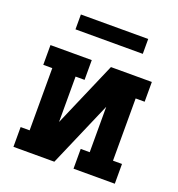

<svg xmlns="http://www.w3.org/2000/svg" viewBox="-129 -815 857 922"><g transform="rotate(20 300.0 -354.0)"><path d="M41 0V-101H87V-419H41V-520H252V-419H206V-187L350 -520H559V-419H513V-101H559V0H348V-101H394V-333L250 0ZM128 -632V-708H472V-632Z"/></g></svg>

Font: Iosevka Etoile
Style: Bold
Weight: 700
Designer: Belleve Invis
Foundry: Belleve Invis
Version: Version 28.1.0; ttfautohint (v1.8.4)